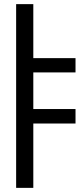

<svg xmlns="http://www.w3.org/2000/svg" viewBox="-20 -709 406 928"><path d="M116 -428H345V-359H116ZM116 -182H345V-112H116ZM58 -689H141V199H58Z"/></svg>

Font: hexukorean05
Style: Book
Weight: 400
Designer: Jelle Bosma - Monotype Design Team
Foundry: Monotype Imaging Inc.
Version: Version 2.003